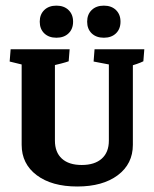

<svg xmlns="http://www.w3.org/2000/svg" viewBox="-20 -660 552 688"><path d="M256.8 8.3Q165.5 8.3 111.6 -32.2Q57.6 -72.8 57.6 -141.1L176.8 -156.2Q176.8 -114.3 201.7 -91.6Q226.6 -68.8 272.9 -68.8Q319.3 -68.8 344.7 -91.6Q370.1 -114.3 370.1 -156.2L456.1 -141.1Q456.1 -72.8 402.1 -32.2Q348.1 8.3 256.8 8.3ZM57.6 -141.1V-476.6H176.8V-156.2ZM57.6 -394.5V-471.2L74.7 -424.8L14.6 -439.5L18.1 -483.4H229.5L226.1 -440.4Q216.8 -437 199.2 -432.4Q181.6 -427.7 158.2 -422.4L176.8 -471.2V-394.5ZM456.1 -141.1 370.1 -156.2V-476.6H456.1ZM370.1 -394.5V-471.2L387.2 -425.8L315.4 -439.5L318.8 -483.4H497.1L493.7 -440.4Q475.6 -431.2 437.5 -420.9L456.1 -471.2V-394.5ZM182.1 -524.8Q154.9 -524.8 138.6 -540.5Q122.4 -556.2 122.4 -582.3Q122.4 -608.3 138.6 -624Q154.9 -639.8 182.1 -639.8Q209.4 -639.8 225.6 -624Q241.9 -608.3 241.9 -582.3Q241.9 -556.2 225.6 -540.5Q209.4 -524.8 182.1 -524.8ZM352.1 -524.8Q324.8 -524.8 308.5 -540.5Q292.3 -556.2 292.3 -582.3Q292.3 -608.3 308.5 -624Q324.8 -639.8 352.1 -639.8Q379.3 -639.8 395.6 -624Q411.8 -608.3 411.8 -582.3Q411.8 -556.2 395.6 -540.5Q379.3 -524.8 352.1 -524.8Z"/></svg>

Font: Markazi Text
Style: Regular
Weight: 400
Designer: Borna Izadpanah (Arabic designer), Fiona Ross (Arabic design director) and Florian Runge (Latin designer)
Foundry: Borna Izadpanah and Florian Runge
Version: Version 1.000